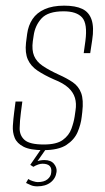

<svg xmlns="http://www.w3.org/2000/svg" viewBox="-20 -525 373 679"><path d="M133 6Q87 6 63.5 -6Q40 -18 32 -37.5Q24 -57 25.5 -80.5Q27 -104 30 -127L35 -166H59L54 -128Q50 -98 49.5 -72Q49 -46 67 -30Q85 -14 135 -14Q180 -14 202 -30Q224 -46 232.5 -69.5Q241 -93 244 -113L247 -134Q251 -159 245 -179Q239 -199 221.5 -215Q204 -231 171 -244Q137 -259 113 -275Q89 -291 78.5 -314.5Q68 -338 72 -374L76 -405Q80 -435 95 -457.5Q110 -480 138 -492.5Q166 -505 207 -505Q247 -505 271 -493.5Q295 -482 304 -455Q313 -428 306 -383L299 -337H276L282 -380Q290 -441 270.5 -463Q251 -485 205 -485Q150 -485 127 -460Q104 -435 99 -399L96 -379Q92 -348 100.5 -327.5Q109 -307 131 -292Q153 -277 188 -261Q217 -248 237.5 -234Q258 -220 267 -196Q276 -172 271 -129L269 -112Q266 -85 254.5 -58Q243 -31 215 -12.5Q187 6 133 6ZM112 134Q99 134 89.5 130Q80 126 72 122L80 108Q85 112 96 115.5Q107 119 113 119Q136 119 148 109Q160 99 161 86Q166 54 130 54Q123 54 114.5 57Q106 60 98 65L87 58L127 0H144L109 50L104 49Q112 44 121 42.5Q130 41 137 41Q160 41 171 54.5Q182 68 180 83Q177 106 159 120Q141 134 112 134Z"/></svg>

Font: Alumni Sans SC Thin
Style: Italic
Weight: 100
Italic angle: -8°
Designer: Robert E. Leuschke
Foundry: Robert E. Leuschke
Version: Version 1.016